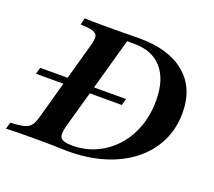

<svg xmlns="http://www.w3.org/2000/svg" viewBox="-118 -705 936 839"><g transform="rotate(20 350.0 -285.5)"><path d="M24.4 -270.6 33.2 -301.2H432.7L423.8 -270.6ZM-16.5 0 -7.7 -31.5Q35 -33.1 56.4 -39.1Q77.9 -45.2 87.7 -59.3Q97.5 -73.4 105.1 -100.8L207.6 -470.2Q215.6 -499.2 213.2 -512.9Q210.8 -526.6 192.2 -532.7Q173.6 -538.7 134.3 -539.5L142.3 -571Q159.6 -570.2 180 -569.8Q200.4 -569.4 224.6 -569.4Q248.7 -569.4 276.1 -569.4Q300.4 -569.4 322.7 -569.8Q345 -570.2 363.8 -570.4Q382.7 -570.6 396.6 -570.6Q534 -570.6 609.6 -507.2Q685.2 -443.7 685.2 -328.6Q685.2 -255.3 655.5 -195.1Q625.9 -134.9 570.9 -91Q515.9 -47.1 439.8 -23.5Q363.6 0 270.2 0Q250.5 0 229.8 -0.8Q209.2 -1.6 185.8 -2Q162.4 -2.4 130.4 -2.4Q86.4 -2.4 48.3 -2Q10.3 -1.6 -16.5 0ZM280.2 -29.8Q340.5 -29.8 391.3 -53.3Q442.1 -76.8 479.7 -118.6Q517.3 -160.5 537.8 -216.6Q558.2 -272.7 558.2 -339.6Q558.2 -435.6 513.1 -488Q467.9 -540.3 384.6 -540.3H350.4L227 -99.6Q215.7 -58.1 226.9 -44Q238 -29.8 280.2 -29.8Z"/></g></svg>

Font: Playfair 5pt SemiExpanded Light 12pt
Style: Italic
Weight: 300
Italic angle: -15.6°
Version: Version 2.000;gftools[0.9.28]